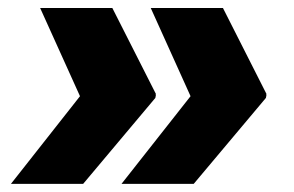

<svg xmlns="http://www.w3.org/2000/svg" viewBox="-20 -534 729 476"><path d="M7.1 -78.1 178.3 -295.5 79.5 -514.2H258.5L366.5 -301.1L365.8 -298.3H366.5L365.1 -291.2L186.1 -78.1ZM281.2 -78.1 452.4 -295.5 353.7 -514.2H532.7L640.6 -301.1L639.9 -298.3H640.6L639.2 -291.2L460.2 -78.1Z"/></svg>

Font: Karasuma Gothic
Style: Italic
Weight: 900
Italic angle: -9.39999°
Designer: Rasmus Andersson / Ryoko Nishizuka
Foundry: Genbu
Version: Version 1.00